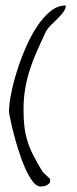

<svg xmlns="http://www.w3.org/2000/svg" viewBox="-20 -676 281 697"><path d="M12.7 -271.5Q12.7 -295.9 20 -334Q27.3 -372.1 40.5 -414.6Q53.7 -457 72.3 -500.5Q90.8 -543.9 113.3 -578.1Q135.7 -612.3 162.1 -634.3Q188.5 -656.2 218.8 -656.2Q218.8 -644.5 210 -632.3Q201.2 -620.1 189 -608.4Q176.8 -596.7 165 -585Q153.3 -573.2 146.5 -561.5Q129.9 -525.4 114.7 -491.7Q99.6 -458 88.4 -423.3Q77.1 -388.7 71.3 -353Q65.4 -317.4 65.4 -277.3Q65.4 -241.2 68.8 -214.4Q72.3 -187.5 80.1 -162.6Q87.9 -137.7 101.1 -111.8Q114.3 -85.9 133.8 -53.7Q134.8 -51.8 138.7 -48.3Q142.6 -44.9 147.5 -40Q152.3 -35.2 156.2 -31.7Q160.2 -28.3 161.1 -27.3Q162.1 -26.4 162.1 -23.9Q162.1 -21.5 162.1 -20.5Q162.1 -13.7 158.2 -9.8Q154.3 -5.9 149.4 -3.4Q144.5 -1 138.2 0Q131.8 1 127 1Q112.3 1 98.1 -18.1Q84 -37.1 71.3 -65.4Q58.6 -93.8 47.9 -127.9Q37.1 -162.1 29.3 -192.4Q21.5 -222.7 17.1 -245.1Q12.7 -267.6 12.7 -271.5Z"/></svg>

Font: The Girl Next Door
Style: Regular
Weight: 400
Designer: Kimberly Geswein
Foundry: Kimberly Geswein
Version: Version 1.002 2010